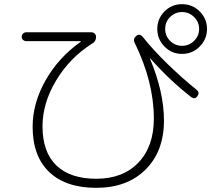

<svg xmlns="http://www.w3.org/2000/svg" viewBox="-20 -863 1040 928"><path d="M802.2 -665.5Q826.2 -641.6 859.9 -641.6Q893.6 -641.6 918 -665.5Q942.4 -689.5 942.4 -723.1Q942.4 -756.8 918 -780.8Q893.6 -804.7 859.9 -804.7Q826.2 -804.7 802.2 -780.8Q778.3 -756.8 778.3 -723.1Q778.3 -689.5 802.2 -665.5ZM774.9 -807.6Q809.6 -842.8 859.9 -842.8Q910.2 -842.8 945.3 -807.6Q980.5 -772.5 980.5 -723.1Q980.5 -673.8 945.3 -638.2Q910.2 -602.5 859.9 -602.5Q809.6 -602.5 774.9 -638.2Q740.2 -673.8 740.2 -723.1Q740.2 -772.5 774.9 -807.6ZM107.4 -664.1Q98.6 -664.1 91.8 -669.9Q85 -675.8 85 -685.1Q85 -694.3 91.3 -700.7Q97.7 -707 107.4 -707H421.9Q430.7 -707 437.5 -700.7Q444.3 -694.3 444.3 -684.6Q444.3 -662.1 423.8 -651.4Q316.4 -583 251 -473.6Q185.5 -364.3 185.5 -252Q185.5 -127.9 252.4 -63.5Q319.3 1 445.3 1Q574.2 1 648.9 -77.1Q723.6 -155.3 723.6 -290Q723.6 -466.8 630.9 -656.2Q621.1 -674.8 638.7 -689.5Q655.3 -703.1 670.9 -683.6Q719.7 -622.1 791 -552.7Q862.3 -483.4 930.7 -428.7Q946.3 -416 934.6 -398.4Q921.9 -380.9 904.3 -393.6Q796.9 -477.5 707 -580.1Q707 -581.1 706.1 -581.1Q705.1 -581.1 705.1 -579.1Q772.5 -418 772.5 -280.3Q772.5 -131.8 683.6 -43.5Q594.7 44.9 445.3 44.9Q297.9 44.9 217.8 -31.7Q137.7 -108.4 137.7 -250Q137.7 -364.3 200.2 -474.6Q262.7 -585 370.1 -661.1V-663.1Q370.1 -664.1 369.1 -664.1Z"/></svg>

Font: Rounded-L Mgen+ 1m light
Style: Regular
Weight: 200
Designer: [Source Han Sans]
Ryoko NISHIZUKA  (kana & ideographs); Paul D. Hunt (Latin, Greek & Cyrillic); Wenlong ZHANG  (bopomofo
Version: Version 1.059.20150602